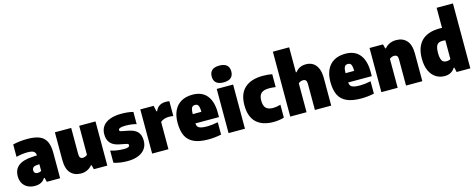

<svg xmlns="http://www.w3.org/2000/svg" viewBox="-35 -1556 5726 2309"><g transform="rotate(-15 2828.0 -402.0)"><path d="M505 -314V0H339.5L325.5 -53H317Q280 11 190 11Q138 11 99 -9.8Q60 -30.5 39.2 -67.8Q18.5 -105 18.5 -154Q18.5 -237.5 74 -282.8Q129.5 -328 251.5 -335L307 -338Q305 -362 295 -376Q285 -390 263.2 -396.5Q241.5 -403 204 -403Q172 -403 135 -398Q98 -393 65 -384V-538.5Q105 -548.5 152.8 -553.8Q200.5 -559 244 -559Q338 -559 394.8 -535.5Q451.5 -512 478.2 -458.8Q505 -405.5 505 -314ZM307.5 -144V-227.5L275 -225.5Q245.5 -224 230.8 -211Q216 -198 216 -175Q216 -154 228.5 -142.8Q241 -131.5 262.5 -131.5Q288.5 -131.5 307.5 -144Z M587 -206.5V-550H790V-223Q790 -192.5 801.5 -179.5Q813 -166.5 834 -166.5Q848.5 -166.5 864.2 -173Q880 -179.5 889.5 -189.5V-550H1092.5V0H925L911 -54H903Q847.5 10 765 10Q683.5 10 635.2 -42.2Q587 -94.5 587 -206.5Z M1172 -14V-165.5Q1208.5 -153.5 1252.2 -147Q1296 -140.5 1341 -140.5Q1378 -140.5 1393.2 -148.2Q1408.5 -156 1408.5 -170.5Q1408.5 -179.5 1403 -184.5Q1397.5 -189.5 1384 -192L1294.5 -210Q1224.5 -223.5 1189.2 -263.8Q1154 -304 1154 -374Q1154 -431 1183.5 -472.5Q1213 -514 1272.5 -536.5Q1332 -559 1419 -559Q1498 -559 1562.5 -542.5V-390.5Q1502 -407.5 1428 -407.5Q1339 -407.5 1339 -375.5Q1339 -367.5 1345 -363Q1351 -358.5 1365 -356L1454.5 -338Q1523.5 -324 1558.5 -286.2Q1593.5 -248.5 1593.5 -176Q1593.5 -118.5 1563.5 -76.2Q1533.5 -34 1477.5 -11.5Q1421.5 11 1345 11Q1247.5 11 1172 -14Z M1650.5 -550H1816.5L1832 -477H1840.5Q1858 -520 1891 -539.5Q1924 -559 1970 -559Q1990.5 -559 2013.5 -555V-370Q1991 -375 1957 -375Q1925.5 -375 1897 -365Q1868.5 -355 1853.5 -339V0H1650.5Z M2540.5 -216H2246Q2248.5 -188 2261 -173Q2273.5 -158 2301 -151.2Q2328.5 -144.5 2378 -144.5Q2434.5 -144.5 2510.5 -160V-6Q2428.5 11 2350 11Q2240.5 11 2172.8 -19.2Q2105 -49.5 2073.2 -112.5Q2041.5 -175.5 2041.5 -277Q2041.5 -365 2071.2 -428.2Q2101 -491.5 2159.2 -525.2Q2217.5 -559 2301.5 -559Q2419.5 -559 2480 -483.8Q2540.5 -408.5 2540.5 -270ZM2245 -332H2352.5Q2352 -371 2346.5 -392.8Q2341 -414.5 2329.8 -423.2Q2318.5 -432 2299.5 -432Q2280 -432 2268.5 -423.2Q2257 -414.5 2251.2 -393Q2245.5 -371.5 2245 -332Z M2602 0V-550H2806V0ZM2582 -709Q2582 -759.5 2612 -786.5Q2642 -813.5 2704 -813.5Q2766 -813.5 2796 -786.5Q2826 -759.5 2826 -709Q2826 -658.5 2796 -631.5Q2766 -604.5 2704 -604.5Q2642 -604.5 2612 -631.5Q2582 -658.5 2582 -709Z M2872.5 -274Q2872.5 -417.5 2952 -488.2Q3031.5 -559 3177 -559Q3239 -559 3292.5 -548.5V-388Q3248.5 -394.5 3211.5 -394.5Q3143.5 -394.5 3113 -366.5Q3082.5 -338.5 3082.5 -276Q3082.5 -210 3111 -181.8Q3139.5 -153.5 3200 -153.5Q3221 -153.5 3242.5 -157Q3264 -160.5 3292.5 -168.5V-7.5Q3264 1.5 3229.8 6.2Q3195.5 11 3161 11Q3020.5 11 2946.5 -60.5Q2872.5 -132 2872.5 -274Z M3370 -808H3573V-496.5H3582.5Q3605 -527 3637 -543Q3669 -559 3714 -559Q3761.5 -559 3798.8 -536.8Q3836 -514.5 3858 -465.8Q3880 -417 3880 -341.5V0H3677V-324.5Q3677 -356 3665.2 -369.2Q3653.5 -382.5 3631 -382.5Q3615 -382.5 3599 -376.2Q3583 -370 3573 -359.5V0H3370Z M4443 -216H4148.5Q4151 -188 4163.5 -173Q4176 -158 4203.5 -151.2Q4231 -144.5 4280.5 -144.5Q4337 -144.5 4413 -160V-6Q4331 11 4252.5 11Q4143 11 4075.2 -19.2Q4007.5 -49.5 3975.8 -112.5Q3944 -175.5 3944 -277Q3944 -365 3973.8 -428.2Q4003.5 -491.5 4061.8 -525.2Q4120 -559 4204 -559Q4322 -559 4382.5 -483.8Q4443 -408.5 4443 -270ZM4147.5 -332H4255Q4254.5 -371 4249 -392.8Q4243.5 -414.5 4232.2 -423.2Q4221 -432 4202 -432Q4182.5 -432 4171 -423.2Q4159.5 -414.5 4153.8 -393Q4148 -371.5 4147.5 -332Z M4504.5 -550H4672L4686 -496H4694.5Q4747.5 -559 4837.5 -559Q4918.5 -559 4966.5 -506.5Q5014.5 -454 5014.5 -341.5V0H4811.5V-327Q4811.5 -357.5 4799.8 -370Q4788 -382.5 4765.5 -382.5Q4748.5 -382.5 4733.2 -376.2Q4718 -370 4707.5 -359.5V0H4504.5Z M5078.5 -264Q5078.5 -407 5154.2 -483Q5230 -559 5382 -559Q5392 -559 5409 -558V-808H5612V0H5441.5L5428.5 -58H5420Q5400.5 -25.5 5368.2 -7.5Q5336 10.5 5292 10.5Q5233 10.5 5184.8 -19.2Q5136.5 -49 5107.5 -110.5Q5078.5 -172 5078.5 -264ZM5409 -169.5V-403.5Q5388 -406.5 5374.5 -406.5Q5343 -406.5 5323.2 -394.8Q5303.5 -383 5293.8 -355.5Q5284 -328 5284 -280.5Q5284 -232 5292.8 -204.8Q5301.5 -177.5 5317.8 -166.8Q5334 -156 5358.5 -156Q5389 -156 5409 -169.5Z"/></g></svg>

Font: Encode Sans SemiCondensed Black
Style: Regular
Weight: 900
Width: 4
Designer: Multiple Designers
Foundry: Impallari Type
Version: Version 2.000